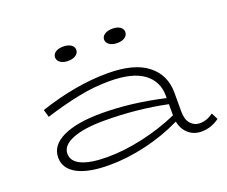

<svg xmlns="http://www.w3.org/2000/svg" viewBox="-118 -899 1295 1097"><g transform="rotate(-20 529.5 -350.5)"><path d="M1044 -24Q994 13 935 13Q889 13 856.5 -15Q824 -43 815 -91Q713 -41 598 -14Q483 13 374 13Q248 13 180.5 -23.5Q113 -60 113 -127Q113 -201 197 -241Q281 -281 431 -281Q613 -281 812 -235V-248Q812 -337 744 -387.5Q676 -438 536 -438Q443 -438 348.5 -419Q254 -400 142 -365L129 -411Q348 -484 542 -484Q702 -484 783 -421Q864 -358 864 -249V-133Q864 -85 886.5 -60Q909 -35 942 -35Q985 -35 1024 -64ZM381 -34Q480 -34 593.5 -59Q707 -84 812 -130V-198Q629 -236 431 -236Q308 -236 239 -208Q170 -180 170 -130Q170 -83 224 -58.5Q278 -34 381 -34ZM292 -671Q292 -690 309 -702Q326 -714 356 -714Q386 -714 403.5 -702Q421 -690 421 -671Q421 -652 403.5 -639.5Q386 -627 356 -627Q327 -627 309.5 -639.5Q292 -652 292 -671ZM590 -671Q590 -690 608 -702Q626 -714 655 -714Q685 -714 702 -702Q719 -690 719 -671Q719 -652 702 -639.5Q685 -627 655 -627Q626 -627 608 -639.5Q590 -652 590 -671Z"/></g></svg>

Font: BioRhyme Expanded Light
Style: Regular
Weight: 300
Width: 7
Designer: Aoife Mooney
Foundry: Aoife Mooney Type
Version: Version 1.001